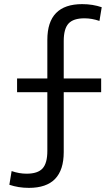

<svg xmlns="http://www.w3.org/2000/svg" viewBox="-20 -790 538 930"><path d="M120 120Q94.3 120 70.7 116.2Q47 112.3 25.3 105L36.3 38.6Q73 51.3 108.7 51.3Q163 51.3 186.1 25.9Q209.3 0.6 209.3 -58.7V-343.3H62.7V-410H209.3V-596.6Q209.3 -683.7 251.5 -726.8Q293.7 -770 378 -770Q403.7 -770 427.5 -766.2Q451.3 -762.3 472.7 -755L461.7 -688.6Q425 -701.3 389.3 -701.3Q335 -701.3 311.9 -675.9Q288.7 -650.6 288.7 -591.3V-410H470V-343.3H288.7V-53.4Q288.7 33.3 246.7 76.7Q204.7 120 120 120Z"/></svg>

Font: M PLUS 2 Thin
Style: Regular
Weight: 100
Designer: Coji Morishita
Foundry: UNDERFOREST DESIGN
Version: Version 1.001